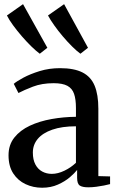

<svg xmlns="http://www.w3.org/2000/svg" viewBox="-20 -870 554 900"><path d="M177.5 10Q135.5 10 99.8 -6.8Q64 -23.5 42 -57.2Q20 -91 20 -142Q20 -191 47.2 -225.2Q74.5 -259.5 120 -280.8Q165.5 -302 221.8 -312Q278 -322 336 -322.5V-363.5Q336 -404.5 327.2 -430Q318.5 -455.5 295.8 -467.8Q273 -480 231.5 -480Q176.5 -480 134.2 -463.8Q92 -447.5 66.5 -434L44.5 -477Q57.5 -488.5 89.5 -505.8Q121.5 -523 166 -536.8Q210.5 -550.5 261.5 -550.5Q327 -550.5 366.5 -530.5Q406 -510.5 423.5 -468.5Q441 -426.5 441 -360.5V-44.5L496 -43V-7Q485 -4 467.8 -0.5Q450.5 3 431 5.5Q411.5 8 393.5 8Q366.5 8 354 -0.2Q341.5 -8.5 341.5 -36.5V-73.5Q330.5 -59 307.5 -39.2Q284.5 -19.5 251.5 -4.8Q218.5 10 177.5 10ZM223 -55Q251 -55 281.8 -69.8Q312.5 -84.5 336 -107V-278Q270.5 -278 225.2 -262.2Q180 -246.5 157 -219Q134 -191.5 134 -155Q134 -121.5 145.8 -99.2Q157.5 -77 177.8 -66Q198 -55 223 -55ZM166 -618.5Q149.5 -630.5 127.2 -652.2Q105 -674 82.2 -700.2Q59.5 -726.5 40.8 -752.2Q22 -778 12.5 -797.5L88 -850.5L202 -646L167 -618.5ZM356.5 -618.5Q340 -630.5 318.2 -652Q296.5 -673.5 274.2 -699.8Q252 -726 233.8 -751.8Q215.5 -777.5 205 -797.5L280.5 -850.5L392.5 -646L357.5 -618.5Z"/></svg>

Font: Merriweather 60pt Medium
Style: Regular
Weight: 500
Version: Version 2.100